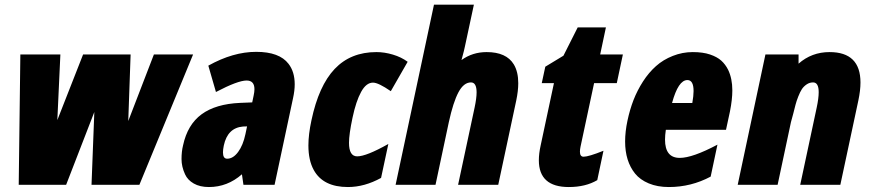

<svg xmlns="http://www.w3.org/2000/svg" viewBox="-20 -771 3644 801"><path d="M373.5 -303.7Q345.7 -230.5 255.9 0H58.1L64.9 -543.9H231.9L219.2 -270L326.7 -543.9H524.9L515.1 -266.1L622.1 -543.9H785.6L561.5 0H361.8Z M849.1 -497.1Q952.1 -554.7 1048.8 -554.7Q1145.5 -554.7 1183.6 -504.9Q1209.5 -471.7 1209.5 -419.4Q1209.5 -393.1 1202.6 -361.8L1125.5 0H995.6L989.3 -43.9Q928.7 9.3 851.6 9.3Q814 9.3 788.3 -5.4Q762.7 -20 752 -43.9Q737.3 -75.7 737.3 -107.4Q737.3 -139.2 743.7 -164.6Q762.2 -251 821 -294.2Q879.9 -337.4 981.9 -341.8L1032.2 -343.8L1038.1 -372.1Q1041.5 -387.2 1041.5 -398.9Q1041.5 -435.1 1008.8 -435.1Q972.2 -435.1 880.9 -387.2ZM910.2 -135.3Q910.2 -108.9 927.7 -108.9Q952.6 -108.9 973.4 -137Q994.1 -165 1003.9 -211.4L1010.7 -243.7Q1004.9 -243.2 994.1 -243.2Q929.2 -237.8 913.6 -163.6Q910.2 -147 910.2 -135.3Z M1436 -175.3Q1436 -118.7 1470.2 -118.7Q1508.3 -118.7 1600.1 -170.4L1569.8 -28.8Q1500.5 9.3 1431.6 9.3Q1328.1 9.3 1289.1 -61.5Q1266.6 -102.1 1266.6 -164.1Q1266.6 -210.4 1279.3 -269Q1309.6 -413.1 1376.2 -483.4Q1442.9 -553.7 1550.3 -553.7Q1584 -553.7 1619.1 -543.2Q1654.3 -532.7 1680.7 -513.2L1610.4 -390.6Q1558.6 -426.3 1536.1 -426.3Q1507.8 -426.3 1486.6 -387.7Q1465.3 -349.1 1450.7 -280Q1436 -210.9 1436 -175.3Z M2010.3 -553.7Q2092.3 -553.7 2123.5 -502.4Q2142.1 -471.7 2142.1 -423.8Q2142.1 -392.1 2133.8 -352.1L2058.6 0H1891.1L1960 -322.3Q1968.3 -361.3 1968.3 -385.7Q1968.3 -427.2 1944.8 -427.2Q1914.6 -427.2 1892.6 -386Q1870.6 -344.7 1852.5 -261.7L1796.9 0H1630.4L1790.5 -751.5H1957L1919.9 -578.6Q1918 -566.9 1905.3 -520.5Q1951.2 -553.7 2010.3 -553.7Z M2353 9.3Q2228 9.3 2228 -102.5Q2228 -129.9 2235.4 -163.6L2291 -424.3H2240.2L2254.9 -492.7L2330.6 -538.6Q2338.4 -554.2 2390.1 -656.7H2507.8L2483.9 -543.9H2578.6L2553.2 -424.3H2458.5L2401.9 -159.2Q2399.4 -147 2399.4 -138.2Q2399.4 -117.2 2414.6 -117.2Q2435.5 -117.2 2497.6 -142.1L2471.7 -19.5Q2422.9 9.3 2353 9.3Z M2770.5 9.3Q2722.7 9.3 2686.5 -5.9Q2650.4 -21 2629.4 -46.9Q2587.9 -98.6 2587.9 -180.7Q2587.9 -221.7 2597.7 -267.6Q2607.4 -313.5 2623 -353.8Q2638.7 -394 2662.6 -431.2Q2686.5 -468.3 2716.6 -495.1Q2746.6 -522 2786.9 -537.8Q2827.1 -553.7 2869.9 -553.7Q2912.6 -553.7 2942.1 -543.7Q2971.7 -533.7 2989 -518.1Q3006.3 -502.4 3017.6 -480Q3035.2 -443.4 3035.2 -394Q3035.2 -356 3025.4 -306.6L3008.8 -229.5H2757.8Q2754.4 -206.5 2754.4 -188.5Q2754.4 -112.3 2815.9 -112.3Q2869.1 -112.3 2973.1 -167.5L2944.8 -34.2Q2863.3 9.3 2770.5 9.3ZM2873.5 -391.1Q2873.5 -437 2847.7 -437Q2809.6 -437 2783.7 -341.3H2868.2Q2873.5 -371.1 2873.5 -391.1Z M3311.5 -543.9V-505.4Q3366.2 -553.7 3440.9 -553.7Q3569.8 -553.7 3569.8 -426.8Q3569.8 -394 3561 -352.1L3485.8 0H3318.4L3387.2 -322.3Q3395.5 -361.3 3395.5 -386.2Q3395.5 -427.2 3372.1 -427.2Q3357.4 -427.2 3345.2 -418.9Q3333 -410.6 3325.4 -399.2Q3317.9 -387.7 3310.3 -368.4Q3302.7 -349.1 3298.8 -334L3289.1 -295.9Q3283.2 -273.4 3279.8 -261.7L3224.1 0H3057.6L3173.3 -543.9Z"/></svg>

Font: Open Sans Hebrew Condensed Extra Bold
Style: Italic
Weight: 800
Width: 3
Italic angle: -12°
Foundry: Ascender Corporation, Yanek Iontef
Version: Version 2.001;PS 002.001;hotconv 1.0.70;makeotf.lib2.5.58329